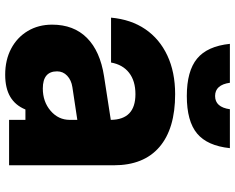

<svg xmlns="http://www.w3.org/2000/svg" viewBox="-103 -788 906 740"><g transform="rotate(90 350.0 -418.0)"><path d="M402 -63Q386 -24 353 -4.5Q320 15 268 15Q211 15 167.5 -8Q124 -31 99.5 -72Q75 -113 75 -166Q75 -249 126 -300Q177 -351 274 -366L442 -392Q441 -487 343 -487Q292 -487 260.5 -462.5Q229 -438 221 -393H48Q55 -470 92.5 -525Q130 -580 194 -610Q258 -640 343 -640Q476 -640 546.5 -579.5Q617 -519 617 -404V0H442V-63ZM255 -185Q255 -130 321 -130Q372 -130 407 -160Q442 -190 442 -234V-263L316 -244Q289 -240 272 -224Q255 -208 255 -185ZM299 -851Q307 -794 350 -794Q393 -794 401 -851H551Q542 -764 494.5 -724.5Q447 -685 350 -685Q254 -685 206 -724.5Q158 -764 149 -851Z"/></g></svg>

Font: Martian Mono ExtraBold
Style: Regular
Weight: 800
Monospace: yes
Designer: Roman Shamin
Foundry: Evil Martians
Version: Version 1.000; ttfautohint (v1.8.4.7-5d5b)